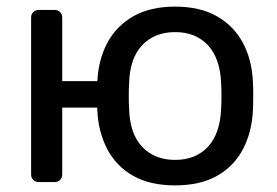

<svg xmlns="http://www.w3.org/2000/svg" viewBox="-20 -550 836 580"><path d="M312 -225H168V-23Q168 -13 161.5 -6.5Q155 0 145 0H97Q87 0 80.5 -6.5Q74 -13 74 -23V-497Q74 -507 80.5 -513.5Q87 -520 97 -520H145Q155 -520 161.5 -513.5Q168 -507 168 -497V-305H312ZM509 10Q433 10 382 -19Q331 -48 304 -99.5Q277 -151 274 -217Q273 -234 273 -260.5Q273 -287 274 -303Q277 -370 304.5 -421Q332 -472 383 -501Q434 -530 509 -530Q584 -530 635 -501Q686 -472 713.5 -421Q741 -370 744 -303Q745 -287 745 -260.5Q745 -234 744 -217Q741 -151 714 -99.5Q687 -48 636 -19Q585 10 509 10ZM509 -67Q571 -67 608 -106.5Q645 -146 648 -222Q649 -237 649 -260Q649 -283 648 -298Q645 -374 608 -413.5Q571 -453 509 -453Q447 -453 409.5 -413.5Q372 -374 370 -298Q369 -283 369 -260Q369 -237 370 -222Q372 -146 409.5 -106.5Q447 -67 509 -67Z"/></svg>

Font: DVN-Rubik
Style: Regular
Weight: 400
Designer: Hubert and Fischer
Foundry: Hubert & Fischer
Version: Version 2.102